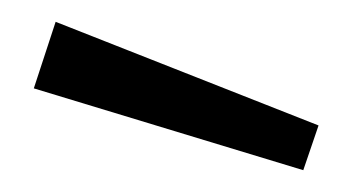

<svg xmlns="http://www.w3.org/2000/svg" viewBox="-20 -752 325 176"><path d="M31 -732 11 -671 258 -596 272 -637Z"/></svg>

Font: United Sans Light
Style: Regular
Weight: 300
Designer: Pablo Impallari, Rodrigo Fuenzalida (Modified by Dan O. Williams)
Version: Version 1.000;PS 001.000;hotconv 1.0.88;makeotf.lib2.5.64775